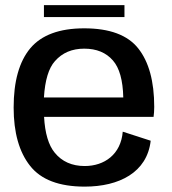

<svg xmlns="http://www.w3.org/2000/svg" viewBox="-20 -706 656 732"><path d="M303 5.5C434 5.5 541 -48.5 554.5 -169.5L448 -204C441 -117.5 378 -73 303 -73C254.5 -73 216 -90 188.5 -124C165 -152.5 151.5 -198 148 -260.5H565.5C567 -271.5 568 -284 568 -298.5C568 -396 547.5 -470.5 507 -521.5C466.5 -572.5 398 -598 301 -598C206.5 -598 138 -572.5 95.5 -522C53 -471 32 -395.5 32 -296C32 -200.5 53 -126.5 94.5 -74C136 -21 205.5 5.5 303 5.5ZM147.5 -334.5C151.5 -400 165.5 -446.5 189.5 -473C217.5 -505 255 -520.5 301 -520.5C348 -520.5 384.5 -505.5 410.5 -475.5C435.5 -447 448.5 -400 450 -334.5ZM147.5 -641H454.5V-686.5H147.5Z"/></svg>

Font: Anybody Medium
Style: Regular
Weight: 500
Designer: Tyler Finck
Foundry: Etcetera Type Company
Version: Version 1.110